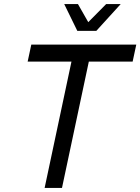

<svg xmlns="http://www.w3.org/2000/svg" viewBox="-20 -931 695 951"><path d="M201 0 334 -626H117L135 -710H655L637 -626H420L287 0ZM578 -911 457 -778H363L298 -911H366L423 -811H407L506 -911Z"/></svg>

Font: Geist Mono
Style: Italic
Weight: 400
Italic angle: -12°
Monospace: yes
Designer: Basement.studio, Andrés Briganti, Mateo Zaragoza
Foundry: Basement.studio, Vercel, Andrés Briganti, Guido Ferreyra, Mateo Zaragoza
Version: Version 1.500